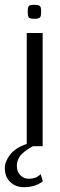

<svg xmlns="http://www.w3.org/2000/svg" viewBox="-57 -607 251 797"><path d="M54 -470H120V0H54ZM85 -529Q65 -529 61.5 -536Q58 -543 58 -558Q58 -574 61.5 -580.5Q65 -587 85 -587Q106 -587 110 -580.5Q114 -574 114 -558Q114 -543 110 -536Q106 -529 85 -529ZM42 170Q8 170 -14.5 148.5Q-37 127 -37 90Q-37 64 -15 35Q7 6 56 -10L93 -6Q58 9 35.5 30.5Q13 52 13 82Q13 105 27 120Q41 135 62 135Q77 135 88.5 131Q100 127 112 116L121 146Q101 160 82 165Q63 170 42 170Z"/></svg>

Font: Smooch Sans Medium
Style: Regular
Weight: 500
Designer: Robert E. Leuschke
Foundry: Robert E. Leuschke
Version: Version 1.010; ttfautohint (v1.8.3)